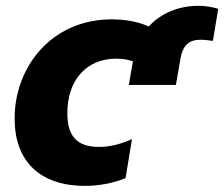

<svg xmlns="http://www.w3.org/2000/svg" viewBox="-20 -618 758 649"><path d="M651.3 -598.4C584.2 -598.4 523.4 -573.5 482.2 -527.7V-528.8C447.4 -544.4 404.5 -552.6 358 -552.6C152.7 -552.6 29.1 -389.9 29.5 -217.3C29.1 -74.6 113.6 10.3 267 10.3C315.7 10.3 363.3 1.1 404.5 -16L426.1 -147.7C387.8 -130.7 351.9 -121.4 314.6 -121.4C237.9 -121.4 207.4 -160.5 207.7 -235.8C207.4 -343.8 269.5 -419.7 372.9 -419.7C391.7 -419.7 409.1 -417.3 429.3 -410.9L415.5 -331H574.6L589.5 -416.9C597.3 -464.5 617.9 -483.7 658.7 -483.7C674.4 -483.7 685.4 -481.2 699.6 -479.8L717.7 -588.4C695 -594.8 672.9 -598.4 651.3 -598.4Z"/></svg>

Font: TID UI Extra Bold
Style: Italic
Weight: 800
Italic angle: -9.39999°
Designer: The TID Project Authors
Foundry: Bakken & Bæck
Version: Version 1.001;hotconv 1.0.109;makeotfexe 2.5.65596